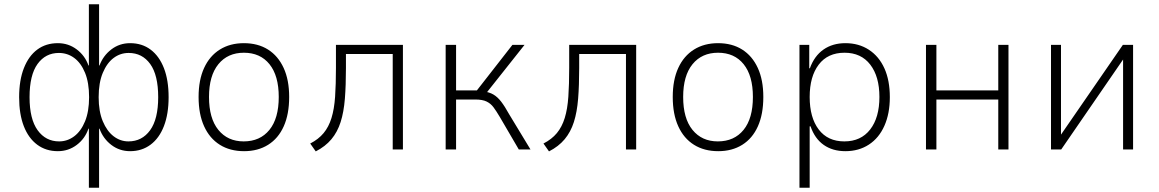

<svg xmlns="http://www.w3.org/2000/svg" viewBox="-20 -703 5449 903"><path d="M398 180V-98H396Q380 -51 341 -21.5Q302 8 252 8Q196 8 155 -22.5Q114 -53 92 -109.5Q70 -166 70 -246Q70 -326 92.5 -383Q115 -440 155.5 -470Q196 -500 252 -500Q302 -500 341 -470.5Q380 -441 396 -395H398V-683H446V-395H448Q465 -441 503.5 -470.5Q542 -500 592 -500Q648 -500 688.5 -469.5Q729 -439 751 -382.5Q773 -326 773 -246Q773 -167 751 -110Q729 -53 688 -22.5Q647 8 592 8Q542 8 503.5 -21.5Q465 -51 448 -98H446V180ZM258 -38Q297 -38 329 -62Q361 -86 380 -132.5Q399 -179 399 -246Q399 -314 380 -360.5Q361 -407 329 -430.5Q297 -454 257 -454Q194 -454 156.5 -402Q119 -350 119 -246Q119 -143 157 -90.5Q195 -38 258 -38ZM584 -38Q648 -38 686 -90.5Q724 -143 724 -246Q724 -350 686.5 -402Q649 -454 585 -454Q546 -454 514.5 -430.5Q483 -407 463.5 -360.5Q444 -314 444 -246Q444 -179 463.5 -132.5Q483 -86 514.5 -62Q546 -38 584 -38Z M1128 8Q1062 8 1014 -22Q966 -52 940 -109Q914 -166 914 -247Q914 -327 940 -383.5Q966 -440 1014 -470Q1062 -500 1127 -500Q1193 -500 1240.5 -470Q1288 -440 1314 -383.5Q1340 -327 1340 -247Q1340 -166 1314.5 -109Q1289 -52 1241 -22Q1193 8 1128 8ZM1126 -38Q1203 -38 1247 -92Q1291 -146 1291 -247Q1291 -347 1247.5 -401Q1204 -455 1127 -455Q1051 -455 1007 -401Q963 -347 963 -247Q963 -146 1007 -92Q1051 -38 1126 -38Z M1465 9 1439 -28Q1478 -48 1502 -77Q1526 -106 1539 -148Q1552 -190 1556 -248Q1560 -306 1560 -384V-492H1875V0H1827V-449H1607V-383Q1607 -302 1602 -239Q1597 -176 1582 -129Q1567 -82 1538.5 -48Q1510 -14 1465 9Z M2076 0V-492H2125V-278H2223L2390 -492H2447L2263 -260L2250 -274Q2281 -270 2300.5 -258.5Q2320 -247 2337 -225Q2354 -203 2375 -165L2475 0H2420L2330 -154Q2314 -181 2301 -198.5Q2288 -216 2268.5 -225.5Q2249 -235 2215 -235H2125V0Z M2562 9 2536 -28Q2575 -48 2599 -77Q2623 -106 2636 -148Q2649 -190 2653 -248Q2657 -306 2657 -384V-492H2972V0H2924V-449H2704V-383Q2704 -302 2699 -239Q2694 -176 2679 -129Q2664 -82 2635.5 -48Q2607 -14 2562 9Z M3358 8Q3292 8 3244 -22Q3196 -52 3170 -109Q3144 -166 3144 -247Q3144 -327 3170 -383.5Q3196 -440 3244 -470Q3292 -500 3357 -500Q3423 -500 3470.5 -470Q3518 -440 3544 -383.5Q3570 -327 3570 -247Q3570 -166 3544.5 -109Q3519 -52 3471 -22Q3423 8 3358 8ZM3356 -38Q3433 -38 3477 -92Q3521 -146 3521 -247Q3521 -347 3477.5 -401Q3434 -455 3357 -455Q3281 -455 3237 -401Q3193 -347 3193 -247Q3193 -146 3237 -92Q3281 -38 3356 -38Z M3740 180V-492H3786V-382H3789Q3810 -440 3853 -470Q3896 -500 3956 -500Q4019 -500 4066.5 -469Q4114 -438 4139.5 -381.5Q4165 -325 4165 -246Q4165 -169 4139.5 -111.5Q4114 -54 4066.5 -23Q4019 8 3956 8Q3896 8 3854 -21.5Q3812 -51 3792 -109H3788V180ZM3951 -38Q4029 -38 4072.5 -94Q4116 -150 4116 -247Q4116 -343 4073 -399Q4030 -455 3952 -455Q3873 -455 3830.5 -399Q3788 -343 3788 -247Q3788 -150 3830.5 -94Q3873 -38 3951 -38Z M4335 0V-492H4384V-278H4675V-492H4723V0H4675V-235H4384V0Z M4923 0V-492H4970V-67H4968L5261 -492H5309V0H5262V-426H5264L4971 0Z"/></svg>

Font: Nunito Sans 7pt SemiCondensed ExtraLight
Style: Regular
Weight: 250
Width: 4
Designer: Vernon Adams
Foundry: Vernon Adams
Version: Version 3.101;gftools[0.9.27]